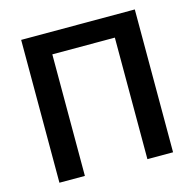

<svg xmlns="http://www.w3.org/2000/svg" viewBox="-104 -813 927 918"><g transform="rotate(-15 360.0 -353.5)"><path d="M641.6 0H514.6V-601.6H205.1V0H79.1V-707H641.6Z"/></g></svg>

Font: Pretendard SemiBold
Style: Regular
Weight: 600
Designer: Base glyphs from Inter by Rasmus Andersson; Hangeul glyphs from Noto Sans CJK(Source Han Sans) by Jang Soo-young and Kan
Foundry: Kil Hyung-jin
Version: Version 1.309